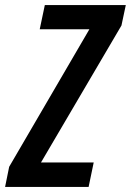

<svg xmlns="http://www.w3.org/2000/svg" viewBox="-60 -734 514 754"><path d="M-40 0 -24 -79 291 -619H96L116 -714H434L417 -634L101 -96H308L288 0Z"/></svg>

Font: Noto Sans ExtraCondensed SemiBold
Style: Italic
Weight: 600
Width: 2
Italic angle: -12°
Designer: Monotype Design Team
Foundry: Monotype Imaging Inc.
Version: Version 2.013; ttfautohint (v1.8.4.7-5d5b)